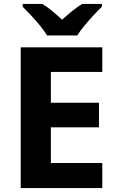

<svg xmlns="http://www.w3.org/2000/svg" viewBox="-20 -954 592 974"><path d="M499 0H85V-714H499V-589H238V-433H482V-308H238V-127H499ZM497 -934V-920Q479 -903 455 -877Q431 -851 408.5 -824Q386 -797 372 -774H219Q205 -797 183 -824Q161 -851 137 -876.5Q113 -902 95 -920V-934H195Q221 -918 245 -898Q269 -878 295 -854Q321 -878 346 -898Q371 -918 397 -934Z"/></svg>

Font: Noto Sans Cherokee
Style: Regular
Weight: 400
Designer: Monotype Design Team
Foundry: Monotype Imaging Inc.
Version: Version 2.001